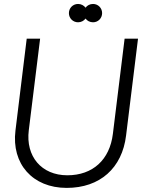

<svg xmlns="http://www.w3.org/2000/svg" viewBox="-20 -919 705 951"><path d="M310.1 11.7C475.1 11.7 585 -86.4 604.5 -248L663.6 -727.5H597.2L539.1 -255.9C523.4 -127.9 439.9 -50.8 313.5 -50.8C185.5 -50.8 106.4 -144.5 122.6 -273.9L178.7 -727.5H112.3L56.6 -272.5C36.1 -107.4 141.6 11.7 310.1 11.7ZM321.3 -854C321.3 -828.6 341.3 -808.6 366.7 -808.6C381.8 -808.6 395.5 -815.9 403.8 -827.1C411.6 -815.9 425.3 -808.6 440.9 -808.6C465.8 -808.6 485.8 -828.6 485.8 -854C485.8 -879.4 465.8 -899.4 440.9 -899.4C425.3 -899.4 411.6 -892.1 403.8 -880.9C395.5 -892.1 381.8 -899.4 366.7 -899.4C341.3 -899.4 321.3 -879.4 321.3 -854Z"/></svg>

Font: Guggenheim Sans Display Light
Style: Italic
Weight: 300
Italic angle: -7°
Designer: Modified by Tom Baber under direction of Pentagram Design 2023
Foundry: rsms
Version: Version 1.001;Glyphs 3.1.2 (3151)